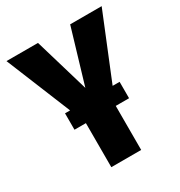

<svg xmlns="http://www.w3.org/2000/svg" viewBox="-168 -829 888 946"><g transform="rotate(-30 276.0 -355.5)"><path d="M184.6 -710.9 275.9 -402.3 367.7 -710.9H546.9L361.3 -255.4V0H191.4V-255.4L5.4 -710.9ZM437 -343.8V-250.5H126.5V-343.8Z"/></g></svg>

Font: Roboto Condensed Black
Style: Regular
Weight: 900
Designer: Christian Robertson
Foundry: Google
Version: Version 3.008; 2023